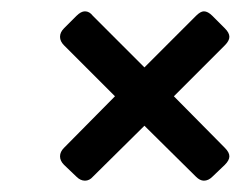

<svg xmlns="http://www.w3.org/2000/svg" viewBox="-20 -467 428 339"><path d="M93 -176Q86 -183 86 -191Q86 -199 93 -206L183 -297L93 -387Q86 -394 86 -402Q86 -410 93 -417L115 -439Q123 -447 130 -447Q138 -447 144 -439L235 -348L326 -439Q334 -447 340 -447Q347 -447 355 -439L377 -417Q385 -409 385 -402Q385 -395 377 -387L287 -297L377 -206Q385 -198 385 -191Q385 -184 377 -176L355 -155Q348 -148 340 -148Q333 -148 326 -155L235 -245L144 -155Q138 -148 130 -148Q122 -148 115 -155Z"/></svg>

Font: Mitr Light
Style: Regular
Weight: 300
Designer: Thanarat Vachiruckul
Foundry: Cadson Demak
Version: Version 1.003